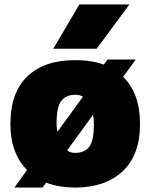

<svg xmlns="http://www.w3.org/2000/svg" viewBox="-20 -828 673 859"><path d="M531 -484Q606.5 -410 606.5 -274Q606.5 -134.5 528.8 -61.8Q451 11 316.5 11Q243 11 186.5 -11L170.5 11H44.5L101 -67.5Q65 -103 45.8 -154.8Q26.5 -206.5 26.5 -273Q26.5 -413.5 102.2 -486.2Q178 -559 316.5 -559Q389 -559 444.5 -539L461 -561.5H587ZM316.5 -404Q276 -404 254.5 -377Q233 -350 233 -274Q233 -254.5 237 -238.5L351 -395Q338 -404 316.5 -404ZM316.5 -144Q358 -144 379 -170.8Q400 -197.5 400 -273Q400 -297 396.5 -315L280.5 -155Q293.5 -144 316.5 -144ZM218.5 -610 335 -808H559L412.5 -610Z"/></svg>

Font: Encode Sans Black
Style: Regular
Weight: 900
Designer: Multiple Designers
Foundry: Impallari Type
Version: Version 3.002; ttfautohint (v1.8.3) -l 8 -r 50 -G 200 -x 14 